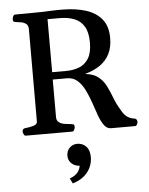

<svg xmlns="http://www.w3.org/2000/svg" viewBox="-64 -748 847 1094"><g transform="rotate(-5 360.0 -201.0)"><path d="M64.9 0Q56.6 0 52.5 -9.8Q48.3 -19.5 48.3 -24.9Q48.3 -41 64.5 -43Q87.9 -44.9 111.1 -51.5Q134.3 -58.1 134.3 -74.2L134.8 -602.5Q134.8 -623.5 123.5 -632.8Q112.3 -642.1 96.4 -645.3Q80.6 -648.4 65.4 -649.9Q55.2 -650.9 51.5 -654.1Q47.9 -657.2 47.9 -668Q47.9 -673.3 52 -683.1Q56.2 -692.9 64.5 -692.9Q93.8 -692.9 114.5 -693.1Q135.3 -693.4 155.8 -693.4Q194.8 -693.4 221.2 -694.3Q247.6 -695.3 273.9 -696.5Q300.3 -697.8 338.9 -697.3Q411.6 -696.8 468.8 -678.7Q525.9 -660.6 558.8 -620.6Q591.8 -580.6 591.8 -512.7Q591.8 -460.4 573 -422.6Q554.2 -384.8 518.1 -359.6Q481.9 -334.5 430.7 -320.8Q479 -315.9 506.6 -293.9Q534.2 -272 550.3 -239.5Q566.4 -207 580.1 -170.7Q593.8 -134.3 614.7 -100.6Q631.3 -68.8 650.4 -57.1Q669.4 -45.4 687.5 -43.5Q705.1 -41.5 705.1 -22.5Q705.1 -17.1 700.9 -8.5Q696.8 0 688.5 0H551.8Q528.8 0 512.7 -22Q496.6 -43.9 483.9 -78.9Q471.2 -113.8 458.3 -152.6Q445.3 -191.4 428.2 -226.3Q411.1 -261.2 386.7 -283.2Q362.3 -305.2 326.7 -305.2H245.1V-90.3Q245.1 -69.3 258.8 -59.8Q272.5 -50.3 291.7 -47.4Q311 -44.4 328.6 -43Q338.9 -42 342.5 -39.1Q346.2 -36.1 346.2 -24.9Q346.2 -19.5 342 -9.8Q337.9 0 329.6 0ZM245.6 -347.2H325.2Q365.7 -347.2 399.7 -360.1Q433.6 -373 454.1 -405.8Q474.6 -438.5 474.6 -497.6Q474.6 -555.2 454.6 -588.6Q434.6 -622.1 398.7 -636.2Q362.8 -650.4 315.9 -650.4H245.6ZM351.6 71.8Q382.8 71.8 402.8 92.8Q422.9 113.8 422.9 154.8Q422.9 183.6 410.6 211.2Q398.4 238.8 373 260.5Q347.7 282.2 307.6 294.4L292.5 264.6Q321.3 255.4 338.1 236.1Q355 216.8 357.4 182.1L365.7 197.8Q330.6 198.7 310.5 180.4Q290.5 162.1 290.5 135.7Q290.5 106.4 308.8 89.1Q327.1 71.8 351.6 71.8Z"/></g></svg>

Font: Gelasio Medium
Style: Regular
Weight: 500
Designer: Eben Sorkin
Foundry: Eben Sorkin
Version: Version 1.008